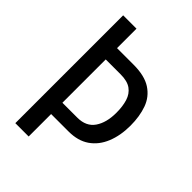

<svg xmlns="http://www.w3.org/2000/svg" viewBox="-204 -776 865 865"><g transform="rotate(45 228.5 -343.5)"><path d="M58 0V-687H143V-563H248Q319 -563 359.5 -536.5Q400 -510 416.5 -464Q433 -418 433 -359Q433 -296 413 -247Q393 -198 353.5 -170.5Q314 -143 254 -143H143V0ZM143 -215H238Q294 -215 320.5 -253.5Q347 -292 347 -355Q347 -396 337.5 -426.5Q328 -457 304.5 -474Q281 -491 238 -491H143Z"/></g></svg>

Font: Archivo ExtraCondensed
Style: Regular
Weight: 400
Width: 2
Designer: Hector Gatti
Foundry: Omnibus-Type
Version: Version 2.001